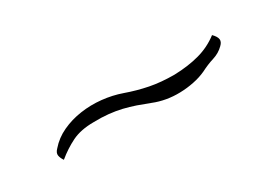

<svg xmlns="http://www.w3.org/2000/svg" viewBox="-6 -526 609 417"><g transform="rotate(-30 298.5 -317.0)"><path d="M85.9 -309.1Q101.1 -326.7 123 -336.9Q145 -347.2 170.2 -350.8Q195.3 -354.5 221.4 -351.8Q247.6 -349.1 271 -340.8Q298.3 -331.1 325.7 -325.7Q353 -320.3 386.7 -320.3Q421.4 -321.3 449.2 -328.9Q477.1 -336.4 500 -354Q508.8 -345.2 509.8 -338.1Q510.7 -331.1 503.4 -324.2Q492.2 -313 476.3 -308.1Q460.4 -303.2 444.3 -294.9Q429.7 -288.1 412.6 -284.7Q395.5 -281.2 378.2 -280.8Q360.8 -280.3 344.2 -283.2Q327.6 -286.1 313 -292Q296.9 -298.3 282 -303.5Q267.1 -308.6 251.7 -312.3Q236.3 -315.9 219.5 -317.6Q202.6 -319.3 183.1 -318.8Q150.4 -318.8 128.2 -307.9Q106 -296.9 85.9 -280.3Q80.6 -288.1 79.6 -294.9Q78.6 -301.8 85.9 -309.1Z"/></g></svg>

Font: Unique
Style: Regular
Weight: 400
Designer: Anna Pocius (aka Artmaker)
Foundry: Anna Pocius
Version: Version 1.000 2013 initial release